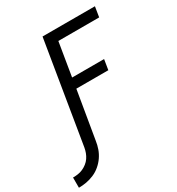

<svg xmlns="http://www.w3.org/2000/svg" viewBox="-296 -870 1112 1206"><g transform="rotate(-30 260.0 -266.5)"><path d="M-80 202V128Q-62 128 -44 125.5Q-26 123 -9 115.5Q8 108 23.5 96Q39 84 49.5 68.5Q60 53 66.5 35.5Q73 18 76 0L197 -735H577L565 -661H269L229 -419H461L449 -345H217L159 0Q155 28 145.5 55Q136 82 119.5 106Q103 130 80 149.5Q57 169 30 180.5Q3 192 -24.5 197Q-52 202 -80 202Z"/></g></svg>

Font: Zed Sans Extended
Style: Italic
Weight: 400
Width: 7
Italic angle: -9°
Designer: Belleve Invis
Foundry: Belleve Invis
Version: Version 1.0.0; ttfautohint (v1.8.4)